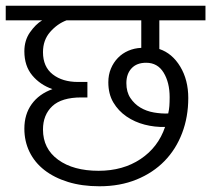

<svg xmlns="http://www.w3.org/2000/svg" viewBox="-30 -650 737 670"><path d="M-10 -579V-630H687V-579H526V-479Q571 -464 599 -417.5Q627 -371 627 -308Q627 -242 605.5 -185.5Q584 -129 544 -88Q504 -47 446.5 -23.5Q389 0 317 0Q256 0 207.5 -15Q159 -30 125 -56.5Q91 -83 73 -120Q55 -157 55 -201Q55 -251 80.5 -286.5Q106 -322 153 -339Q110 -354 82.5 -387Q55 -420 55 -471Q55 -509 74.5 -537Q94 -565 117 -579ZM348 -363Q348 -389 357 -410.5Q366 -432 381.5 -448Q397 -464 418 -473Q439 -482 463 -483V-579H202Q170 -567 145 -538.5Q120 -510 120 -468Q120 -417 154 -390.5Q188 -364 242 -364H275V-310H254Q185 -310 152.5 -279.5Q120 -249 120 -198Q120 -131 173 -92.5Q226 -54 314 -54Q399 -54 460.5 -95Q522 -136 546 -207Q510 -206 475 -215Q440 -224 411.5 -243.5Q383 -263 365.5 -292.5Q348 -322 348 -363ZM562 -311Q562 -362 541 -396.5Q520 -431 480 -431Q447 -431 429 -411.5Q411 -392 411 -360Q411 -329 425 -308Q439 -287 460 -274.5Q481 -262 507 -257.5Q533 -253 557 -254Q560 -267 561 -280Q562 -293 562 -311Z"/></svg>

Font: Ek Mukta Light
Style: Regular
Weight: 300
Designer: Girish Dalvi and Yashodeep Gholap
Foundry: Ek Type
Version: Version 2.538;PS 1.002;hotconv 16.6.51;makeotf.lib2.5.65220;